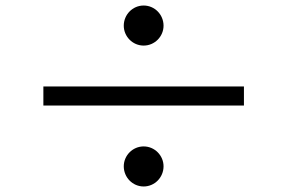

<svg xmlns="http://www.w3.org/2000/svg" viewBox="-20 -723 1040 695"><path d="M428 -630C428 -591 460 -558 500 -558C540 -558 572 -591 572 -630C572 -670 540 -703 500 -703C460 -703 428 -670 428 -630ZM137 -410V-341H863V-410ZM428 -121C428 -81 460 -48 500 -48C540 -48 572 -81 572 -121C572 -160 540 -193 500 -193C460 -193 428 -160 428 -121Z"/></svg>

Font: Noto Sans T Chinese Regular
Style: Regular
Weight: 400
Designer: Ryoko NISHIZUKA (kana & ideographs); Paul D. Hunt (Latin, Greek & Cyrillic); Wenlong ZHANG (bopomofo); Sandoll Communica
Foundry: Adobe Systems Incorporated
Version: Version 1.000;PS 1;hotconv 1.0.78;makeotf.lib2.5.61930